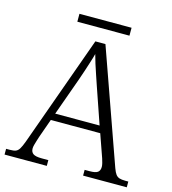

<svg xmlns="http://www.w3.org/2000/svg" viewBox="-123 -933 922 1032"><g transform="rotate(15 338.0 -417.5)"><path d="M-2 0V-32H19Q40 -32 51.5 -36.5Q63 -41 71.5 -55Q80 -69 90 -96L312 -714H368L592 -83Q600 -61 608 -50.5Q616 -40 628 -36Q640 -32 661 -32H678V0H435V-32H463Q496 -32 508 -41.5Q520 -51 520 -71Q520 -80 517 -92Q514 -104 510 -116Q506 -128 503 -136L465 -244H190L153 -140Q150 -131 146 -118Q142 -105 138.5 -92.5Q135 -80 135 -71Q135 -51 148.5 -41.5Q162 -32 196 -32H233V0ZM204 -283H451L382 -483Q373 -511 362.5 -540.5Q352 -570 343.5 -598Q335 -626 329 -648Q324 -628 315.5 -602Q307 -576 298 -547.5Q289 -519 279 -492ZM191 -791V-835H481V-791Z"/></g></svg>

Font: Noto Serif Hebrew Light
Style: Regular
Weight: 300
Version: Version 2.003